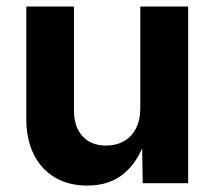

<svg xmlns="http://www.w3.org/2000/svg" viewBox="-20 -561 657 588"><path d="M247.1 7.3Q190.9 7.3 148.9 -17.1Q106.9 -41.5 83.7 -87.6Q60.5 -133.8 60.5 -197.8V-541H206.5V-223.1Q206.5 -172.4 232.7 -143.8Q258.8 -115.2 304.7 -115.2Q335.4 -115.2 359.1 -128.4Q382.8 -141.6 396.2 -167.5Q409.7 -193.4 409.7 -229.5V-541H556.2V0H417L415 -135.7H426.3Q404.3 -67.4 360.1 -30Q315.9 7.3 247.1 7.3Z"/></svg>

Font: Inter 17pt
Style: Bold
Weight: 700
Version: Version 4.001;git-66647c0bb